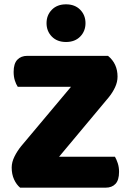

<svg xmlns="http://www.w3.org/2000/svg" viewBox="-20 -867 600 887"><path d="M73 0Q56 -14 45 -38Q34 -62 34 -93Q34 -118 47 -144Q60 -170 78 -192L308 -466H62Q54 -478 48.5 -495.5Q43 -513 43 -535Q43 -573 60 -591Q77 -609 106 -609H479Q523 -573 523 -513Q523 -488 511.5 -463.5Q500 -439 482 -417L253 -143H511Q518 -131 524 -113Q530 -95 530 -73Q530 -35 513.5 -17.5Q497 0 468 0ZM285 -673Q244 -673 219.5 -698Q195 -723 195 -760Q195 -797 219.5 -822Q244 -847 285 -847Q326 -847 350.5 -822Q375 -797 375 -760Q375 -723 350.5 -698Q326 -673 285 -673Z"/></svg>

Font: Baloo 2 Latin ExtraBold
Style: Regular
Weight: 400
Designer: Sarang Kulkarni and Ek Type
Foundry: Ek Type
Version: Version 1.001